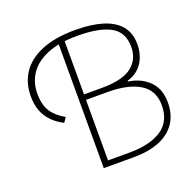

<svg xmlns="http://www.w3.org/2000/svg" viewBox="-119 -798 943 924"><g transform="rotate(-20 352.0 -336.0)"><path d="M260 0V-660H292V-366H382Q490 -366 537 -403Q584 -440 584 -504Q584 -579 527 -610.5Q470 -642 360 -642H356Q263 -642 202 -616.5Q141 -591 111.5 -546.5Q82 -502 82 -446Q82 -389 104 -354.5Q126 -320 172 -294L156 -270Q107 -294 77.5 -336.5Q48 -379 48 -446Q48 -512 81.5 -563Q115 -614 184 -643Q253 -672 358 -672Q438 -672 496 -654.5Q554 -637 585 -600Q616 -563 616 -506Q616 -451 589.5 -411Q563 -371 512 -356V-352Q578 -342 618 -301.5Q658 -261 658 -192Q658 -129 628 -86Q598 -43 543.5 -21.5Q489 0 414 0ZM292 -28H402Q506 -28 566 -67Q626 -106 626 -190Q626 -265 567.5 -301.5Q509 -338 402 -338H292Z"/></g></svg>

Font: Source Sans 3
Style: Regular
Weight: 200
Designer: Paul D. Hunt
Foundry: Adobe
Version: Version 3.046;hotconv 1.0.118;makeotfexe 2.5.65603